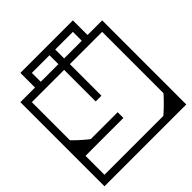

<svg xmlns="http://www.w3.org/2000/svg" viewBox="-208 -715 946 946"><g transform="rotate(-45 265.0 -242.0)"><path d="M550 -177Q550 -177 550 -156.8Q550 -136.5 550 -104.8Q550 -73 550 -37.5Q550 -2 550 29.8Q550 61.5 550 81.8Q550 102 550 102Q550 102 550 102Q550 102 550 102Q550 102 550 102Q550 102 550 102Q550 102 529.8 102Q509.5 102 477.5 102Q445.5 102 409.2 102Q373 102 339.8 102Q306.5 102 284 102Q261.5 102 258 102Q258 102 258 102Q258 102 258 102Q258 102 258 102Q258 102 258 102Q258 102 258 102Q258 92 258 81.8Q258 71.5 258 62Q258 62 275.2 62Q292.5 62 318 62Q343.5 62 369 62Q394.5 62 411.8 62Q429 62 429 62Q429 62 429 62Q429 62 429 62Q429 62 429 62Q430.5 62 439 54.5Q447.5 47 459.5 35.5Q471.5 24 483 12.2Q494.5 0.5 502.2 -8Q510 -16.5 510 -18V-177ZM550 -77H510Q510 -104.5 510 -121Q510 -137.5 510 -152.8Q510 -168 510 -192Q510 -192 510 -192Q510 -192 510 -192Q510 -192 510 -192Q510 -192 510 -192Q510 -217 510 -230Q510 -243 510 -251.8Q510 -260.5 510 -272.2Q510 -284 510 -307H550ZM550 -205H510Q510 -205 510 -222.2Q510 -239.5 510 -266.8Q510 -294 510 -324.5Q510 -355 510 -382.2Q510 -409.5 510 -426.8Q510 -444 510 -444Q510 -444 510 -444Q510 -444 510 -444Q510 -444 510 -444Q510 -444 510 -444Q510 -444 510 -444Q510 -444 510 -444Q510 -444 510 -444Q510 -444 510 -444Q510 -444 510 -444Q510 -444 510 -444Q510 -444 510 -444Q510 -444 510 -444Q510 -444 491.8 -444Q473.5 -444 444.8 -444Q416 -444 384 -444Q352 -444 323.2 -444Q294.5 -444 276.2 -444Q258 -444 258 -444Q258 -454 258 -464.2Q258 -474.5 258 -484Q258 -484 258 -484Q258 -484 258 -484Q258 -484 258 -484Q258 -484 258 -484Q258 -484 258 -484Q258 -484 279 -484Q300 -484 333.2 -484Q366.5 -484 404 -484Q441.5 -484 474.8 -484Q508 -484 529 -484Q550 -484 550 -484Q550 -484 550 -484Q550 -484 550 -484Q550 -484 550 -484Q550 -484 550 -484Q550 -484 550 -463.8Q550 -443.5 550 -411.8Q550 -380 550 -344.5Q550 -309 550 -277.2Q550 -245.5 550 -225.2Q550 -205 550 -205ZM-20 -205Q-20 -205 -20 -225.2Q-20 -245.5 -20 -277.2Q-20 -309 -20 -344.5Q-20 -380 -20 -411.8Q-20 -443.5 -20 -463.8Q-20 -484 -20 -484Q-20 -484 -20 -484Q-20 -484 -20 -484Q-20 -484 -20 -484Q-20 -484 -20 -484Q-20 -484 1 -484Q22 -484 55.2 -484Q88.5 -484 126 -484Q163.5 -484 196.8 -484Q230 -484 251 -484Q272 -484 272 -484Q272 -484 272 -484Q272 -484 272 -484Q272 -484 272 -484Q272 -484 272 -484Q272 -484 272 -484Q272 -474.5 272 -464.2Q272 -454 272 -444Q272 -444 253.8 -444Q235.5 -444 206.8 -444Q178 -444 146 -444Q114 -444 85.2 -444Q56.5 -444 38.2 -444Q20 -444 20 -444Q20 -444 20 -444Q20 -444 20 -444Q20 -444 20 -444Q20 -444 20 -444Q20 -444 20 -444Q20 -444 20 -444Q20 -444 20 -444Q20 -444 20 -444Q20 -444 20 -444Q20 -444 20 -444Q20 -444 20 -444Q20 -444 20 -444Q20 -444 20 -426.8Q20 -409.5 20 -382.2Q20 -355 20 -324.5Q20 -294 20 -266.8Q20 -239.5 20 -222.2Q20 -205 20 -205ZM98 -110Q98 -110 111.5 -110Q125 -110 146 -110Q167 -110 191 -110Q215 -110 236 -110Q257 -110 270.5 -110Q284 -110 284 -110Q284 -110 284 -104.8Q284 -99.5 284 -94.2Q284 -89 284 -89Q284 -89 284 -84.2Q284 -79.5 284 -74.8Q284 -70 284 -70Q271.5 -70 250.2 -70Q229 -70 202.8 -70Q176.5 -70 148.8 -70Q121 -70 94.8 -70Q68.5 -70 47 -70Q25.5 -70 12 -70Q12 -70 12 -70Q12 -70 12 -70Q12 -70 12 -70Q12 -77.5 12 -96.8Q12 -116 12 -140.5Q12 -165 12 -189Q12 -213 12 -230Q12 -247 12 -251H20Q20 -244 20 -233.5Q20 -223 20 -209.5Q20 -196 20 -180Q20 -178.5 27.5 -171Q35 -163.5 46 -153.2Q57 -143 68.5 -133Q80 -123 88.2 -116.5Q96.5 -110 98 -110ZM-20 -177H20Q20 -177 20 -159.8Q20 -142.5 20 -115.2Q20 -88 20 -57.5Q20 -27 20 0.2Q20 27.5 20 44.8Q20 62 20 62Q20 62 20 62Q20 62 20 62Q20 62 20 62Q20 62 20 62Q20 62 20 62Q20 62 20 62Q20 62 20 62Q20 62 20 62Q20 62 20 62Q20 62 20 62Q20 62 20 62Q20 62 20 62Q20 62 38.2 62Q56.5 62 85.2 62Q114 62 146 62Q178 62 206.8 62Q235.5 62 253.8 62Q272 62 272 62Q272 71.5 272 81.8Q272 92 272 102Q272 102 272 102Q272 102 272 102Q272 102 272 102Q272 102 272 102Q272 102 272 102Q272 102 251 102Q230 102 196.8 102Q163.5 102 126 102Q88.5 102 55.2 102Q22 102 1 102Q-20 102 -20 102Q-20 102 -20 102Q-20 102 -20 102Q-20 102 -20 102Q-20 102 -20 102Q-20 102 -20 81.8Q-20 61.5 -20 29.8Q-20 -2 -20 -37.5Q-20 -73 -20 -104.8Q-20 -136.5 -20 -156.8Q-20 -177 -20 -177ZM-20 -76V-306H20Q20 -283 20 -271.2Q20 -259.5 20 -250.8Q20 -242 20 -229Q20 -216 20 -191Q20 -191 20 -191Q20 -191 20 -191Q20 -191 20 -191Q20 -191 20 -191Q20 -167 20 -151.8Q20 -136.5 20 -120Q20 -103.5 20 -76ZM249 -446Q249 -446 257 -446Q265 -446 273 -446Q281 -446 281 -446Q282.5 -446 283.2 -446Q284 -446 284.5 -445.5Q285 -445 285 -444.2Q285 -443.5 285 -442Q285 -442 285 -442Q285 -442 285 -442Q285 -442 285 -442Q285 -442 285 -442Q285 -442 285 -442Q285 -442 285 -426.5Q285 -411 285 -386.8Q285 -362.5 285 -335Q285 -307.5 285 -283.2Q285 -259 285 -243.5Q285 -228 285 -228Q285 -226 284.8 -225.2Q284.5 -224.5 283.8 -224.2Q283 -224 281 -224Q281 -224 273 -224Q265 -224 257 -224Q249 -224 249 -224Q247 -224 246.2 -224.2Q245.5 -224.5 245.2 -225.2Q245 -226 245 -228Q245 -228 245 -243.5Q245 -259 245 -283.2Q245 -307.5 245 -335Q245 -362.5 245 -386.8Q245 -411 245 -426.5Q245 -442 245 -442Q245 -442 245 -442Q245 -442 245 -442Q245 -442 245 -442Q245 -442 245 -442Q245 -442 245 -442Q245 -443.5 245 -444.2Q245 -445 245.5 -445.5Q246 -446 246.8 -446Q247.5 -446 249 -446ZM245 -463Q245 -473 245 -483.8Q245 -494.5 245 -507Q245 -516 245 -525.8Q245 -535.5 245 -546Q245 -546 245 -546Q245 -546 245 -546Q230 -546 215 -546Q200 -546 185 -546Q169.5 -546 153.8 -546Q138 -546 122 -546Q122 -546 122 -546Q122 -546 122 -546Q122 -535.5 122 -525.8Q122 -516 122 -507Q122 -494.5 122 -483.8Q122 -473 122 -463H82Q82 -472 82 -486.2Q82 -500.5 82 -524.2Q82 -548 82 -586Q82 -586 82 -586Q82 -586 82 -586H275Q275 -586 275 -586Q275 -586 275 -586Q275 -586 275 -586Q275 -546 275 -522Q275 -498 275 -484.5Q275 -471 275 -463ZM285 -463H255Q255 -471 255 -484.5Q255 -498 255 -522Q255 -546 255 -586Q255 -586 255 -586Q255 -586 255 -586Q255 -586 255 -586H448Q448 -586 448 -586Q448 -586 448 -586Q448 -548 448 -524.2Q448 -500.5 448 -486.2Q448 -472 448 -463H408Q408 -473 408 -483.8Q408 -494.5 408 -507Q408 -516 408 -525.8Q408 -535.5 408 -546Q408 -546 408 -546Q408 -546 408 -546Q392.5 -546 376.8 -546Q361 -546 345 -546Q330 -546 315 -546Q300 -546 285 -546Q285 -546 285 -546Q285 -546 285 -546Q285 -535.5 285 -525.8Q285 -516 285 -507Q285 -494.5 285 -483.8Q285 -473 285 -463Z"/></g></svg>

Font: Honk
Style: Regular
Weight: 400
Designer: Noopur Datye & Yesha Goshar
Foundry: Ek Type
Version: Version 1.000